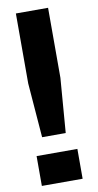

<svg xmlns="http://www.w3.org/2000/svg" viewBox="-91 -841 451 881"><g transform="rotate(-10 135.0 -400.0)"><path d="M70 -220 50 -474V-800H200V-474L180 -220ZM30 0V-139H220V0Z"/></g></svg>

Font: Big Shoulders Text Thin Black
Style: Regular
Weight: 900
Version: Version 2.002